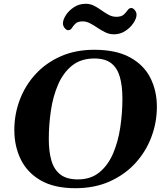

<svg xmlns="http://www.w3.org/2000/svg" viewBox="-20 -967 860 1001"><path d="M373 14.2Q262.7 14.2 192.4 -26.4Q122.1 -66.9 88.4 -135.7Q54.7 -204.6 54.7 -289.1Q54.7 -371.1 83 -446.3Q111.3 -521.5 165.3 -580.3Q219.2 -639.2 296.4 -673.3Q373.5 -707.5 471.2 -707.5Q585 -707.5 657.2 -668.2Q729.5 -628.9 763.7 -561.5Q797.9 -494.1 797.9 -410.2Q797.9 -328.1 769 -252Q740.2 -175.8 685.3 -116Q630.4 -56.2 551.8 -21Q473.1 14.2 373 14.2ZM385.7 -31.7Q454.1 -31.7 499 -69.1Q543.9 -106.4 570.1 -168Q596.2 -229.5 607.2 -304Q618.2 -378.4 618.2 -452.6Q618.2 -518.6 605 -565.4Q591.8 -612.3 560.1 -637.2Q528.3 -662.1 472.2 -662.1Q401.9 -662.1 355.7 -625Q309.6 -587.9 283 -526.4Q256.3 -464.8 245.4 -390.4Q234.4 -315.9 234.4 -241.7Q234.4 -176.3 248.3 -129.2Q262.2 -82 295.2 -56.9Q328.1 -31.7 385.7 -31.7ZM574.2 -788.1Q550.8 -788.1 529.5 -798.3Q508.3 -808.6 488.5 -822Q468.8 -835.4 449.5 -845.5Q430.2 -855.5 410.6 -855.5Q385.3 -855.5 373.5 -844Q361.8 -832.5 354.7 -821Q347.7 -809.6 335.4 -809.6Q326.2 -809.6 317.1 -821Q308.1 -832.5 308.1 -844.7Q308.1 -863.8 323.2 -887.7Q338.4 -911.6 365.5 -929.4Q392.6 -947.3 427.2 -947.3Q450.7 -947.3 470.5 -937Q490.2 -926.8 509 -913.3Q527.8 -899.9 546.6 -889.6Q565.4 -879.4 586.4 -879.4Q612.8 -879.4 625.2 -890.9Q637.7 -902.3 645.3 -913.8Q652.8 -925.3 664.6 -925.3Q673.8 -925.3 682.9 -914.1Q691.9 -902.8 691.9 -890.1Q691.9 -871.6 676 -847.4Q660.2 -823.2 633.5 -805.7Q606.9 -788.1 574.2 -788.1Z"/></svg>

Font: Gelasio
Style: Bold Italic
Weight: 700
Italic angle: -8.5°
Designer: Eben Sorkin
Foundry: Eben Sorkin
Version: Version 1.008